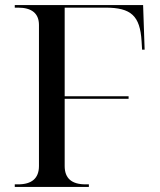

<svg xmlns="http://www.w3.org/2000/svg" viewBox="-20 -734 630 754"><path d="M38 0H329V-10H316C261 -10 234 -34 234 -82V-346H485V-356H234V-704H394C495 -704 530 -672 536 -572L538 -539H548L542 -714H38V-704H51C105 -704 133 -681 133 -636V-82C133 -34 105 -10 51 -10H38Z"/></svg>

Font: Noto Serif Display
Style: Regular
Weight: 400
Designer: Monotype Design Team
Foundry: Monotype Imaging Inc.
Version: Version 2.009